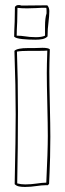

<svg xmlns="http://www.w3.org/2000/svg" viewBox="-20 -657 256 759"><path d="M175 -613Q175 -596 171 -562Q170 -554 169 -542Q168 -530 168 -513Q160 -505 148 -502.5Q136 -500 120 -500Q94 -500 68.5 -502.5Q43 -505 36 -512Q36 -531 38 -571L39 -630Q44 -635 46.5 -636Q49 -637 56 -637Q59 -637 65 -635L166 -636H167Q175 -627 175 -613ZM122 -625 87 -624Q63 -624 49 -626L48 -571Q46 -535 46 -516Q63 -516 82 -513Q88 -512 98 -511Q108 -510 122 -510Q145 -510 158 -516Q158 -520 158 -553Q158 -586 164 -604V-614Q164 -622 163 -626Q150 -627 122 -625ZM119 79Q112 80 102 81Q92 82 79 82Q65 82 55 80Q45 78 38 71Q42 -113 42 -205Q42 -316 37 -456Q48 -467 91 -467H116L148 -468Q171 -468 177 -462Q175 -402 175 -374Q175 -331 177 -245Q179 -159 179 -116Q179 -70 178 -35Q177 0 176 24L174 70Q169 75 169 75H163Q147 75 119 79ZM121 69Q149 65 163 65Q169 -59 169 -120Q169 -161 167 -245Q165 -327 165 -369Q165 -399 167 -457Q157 -456 136 -456H96Q63 -456 47 -453Q51 -348 51 -217Q51 -75 48 68Q63 72 80 72Q93 72 103.5 71Q114 70 121 69Z"/></svg>

Font: Londrina Outline
Style: Regular
Weight: 400
Designer: Marcelo Magalhaes
Foundry: Marcelo Magalhães
Version: Version 1.002